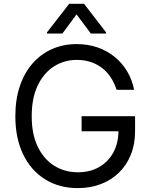

<svg xmlns="http://www.w3.org/2000/svg" viewBox="-20 -966 783 996"><path d="M383.8 9.8Q287.1 9.8 214.1 -35.6Q141.1 -81.1 100.3 -164.8Q59.6 -248.5 59.6 -363.3Q59.6 -449.7 82.8 -518.8Q106 -587.9 148.7 -636.7Q191.4 -685.5 249.8 -711.4Q308.1 -737.3 377.9 -737.3Q435.5 -737.3 485.4 -720.2Q535.2 -703.1 574.2 -671.4Q613.3 -639.6 639.4 -596.2Q665.5 -552.7 675.8 -500H585Q573.2 -536.1 554.4 -564.7Q535.6 -593.3 509.3 -613.5Q482.9 -633.8 450.2 -644.5Q417.5 -655.3 377.9 -655.3Q313.5 -655.3 260.5 -621.8Q207.5 -588.4 176 -523.2Q144.5 -458 144.5 -363.3Q144.5 -269 176.3 -204.1Q208 -139.2 262.2 -105.7Q316.4 -72.3 383.8 -72.3Q446.3 -72.3 493.7 -99.1Q541 -126 567.9 -175Q594.7 -224.1 594.7 -291L622.1 -285.2H403.3V-363.3H680.7V-285.2Q680.7 -217.8 658.7 -163.3Q636.7 -108.9 596.9 -70.3Q557.1 -31.7 502.9 -11Q448.7 9.8 383.8 9.8ZM451.2 -792 377 -891.6 303.7 -792H223.6V-797.9L338.9 -946.3H416L530.3 -797.9V-792Z"/></svg>

Font: Inter V
Style: 
Weight: 400
Designer: Rasmus Andersson
Foundry: rsms
Version: Version 4.000;git-a3f224843